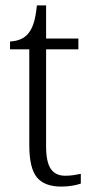

<svg xmlns="http://www.w3.org/2000/svg" viewBox="-20 -678 340 708"><path d="M206 10Q144 10 116 -24Q88 -58 88 -143V-496H17V-525Q60 -527 83 -553Q96 -568 104 -592.5Q112 -617 116 -658H150V-536H269V-496H150V-139Q150 -80 167.5 -55Q185 -30 220 -30Q237 -30 250 -32Q263 -34 278 -37V-1Q264 4 245 7Q226 10 206 10Z"/></svg>

Font: Noto Serif Ethiopic SemiCondensed Light
Style: Regular
Weight: 300
Width: 4
Designer: Monotype Design Team
Foundry: Monotype Imaging Inc.
Version: Version 2.102; ttfautohint (v1.8.4.7-5d5b)